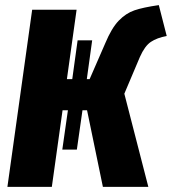

<svg xmlns="http://www.w3.org/2000/svg" viewBox="-20 -732 673 752"><path d="M467 -365 561 0H383L321 -300H303L281 -146H224L246 -300H225L183 0H9L106 -694H280L242 -422H263L284 -574H341L320 -422H331L392 -562Q417 -622 445 -651Q473 -680 506.5 -691.5Q540 -703 602 -712L633 -591Q595 -584 571 -568Q547 -552 528 -509Z"/></svg>

Font: Fira Sans Condensed ExtraBold
Style: Italic
Weight: 800
Width: 3
Italic angle: -8°
Designer: bBox Type GmbH & Carrois Corporate GbR & Edenspiekermann AG
Foundry: bBox Type GmbH & Carrois Corporate GbR & Edenspiekermann AG
Version: Version 4.301